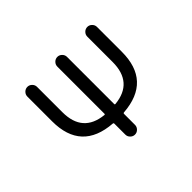

<svg xmlns="http://www.w3.org/2000/svg" viewBox="-141 -1029 1283 1283"><g transform="rotate(-45 500.0 -388.0)"><path d="M547.9 -263.7Q547.9 -256.8 554.7 -257.8Q739.3 -276.4 739.3 -469.7V-709Q739.3 -727.5 752.9 -741.2Q766.6 -754.9 785.2 -754.9Q803.7 -754.9 817.4 -741.2Q831.1 -727.5 831.1 -709V-474.6Q831.1 -198.2 554.7 -177.7Q547.9 -176.8 547.9 -169.9V-66.4Q547.9 -47.9 534.2 -34.2Q520.5 -20.5 502 -20.5Q483.4 -20.5 469.7 -34.2Q456.1 -47.9 456.1 -66.4V-169.9Q456.1 -176.8 449.2 -177.7Q172.9 -198.2 172.9 -474.6V-709Q172.9 -727.5 186.5 -741.2Q200.2 -754.9 218.8 -754.9Q237.3 -754.9 251 -741.2Q264.6 -727.5 264.6 -709V-469.7Q264.6 -277.3 449.2 -257.8Q456.1 -256.8 456.1 -263.7V-709Q456.1 -727.5 469.7 -741.2Q483.4 -754.9 502 -754.9Q520.5 -754.9 534.2 -741.2Q547.9 -727.5 547.9 -709Z"/></g></svg>

Font: Rounded Mgen+ 2m regular
Style: Regular
Weight: 400
Designer: [Source Han Sans]
Ryoko NISHIZUKA  (kana & ideographs); Paul D. Hunt (Latin, Greek & Cyrillic); Wenlong ZHANG  (bopomofo
Version: Version 1.059.20150602